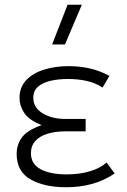

<svg xmlns="http://www.w3.org/2000/svg" viewBox="-20 -772 534 807"><path d="M258 15Q166 15 108 -18.2Q50 -51.5 50 -125Q50 -164 72.2 -194.5Q94.5 -225 155 -246Q100.5 -268 81.2 -298.2Q62 -328.5 62 -360Q62 -406 90.8 -435.8Q119.5 -465.5 166.5 -479.8Q213.5 -494 268 -494Q314.5 -494 357 -484.5Q399.5 -475 440 -453L411 -404Q382.5 -423 346 -431.5Q309.5 -440 265 -440Q227 -440 194 -432.8Q161 -425.5 140.5 -408.2Q120 -391 120 -361Q120 -320 158.8 -296Q197.5 -272 256 -272H340V-220H256Q213 -220 180 -210Q147 -200 128.5 -179.5Q110 -159 110 -128Q110 -83 150.2 -61Q190.5 -39 261 -39Q313 -39 357 -51.8Q401 -64.5 428 -89L462 -43Q418 -13 367.2 1Q316.5 15 258 15ZM199 -585 264 -752H324L253 -585Z"/></svg>

Font: Geologica Thin Roman Thin
Style: Regular
Weight: 250
Version: Version 1.010;gftools[0.9.28]